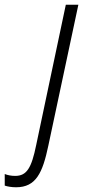

<svg xmlns="http://www.w3.org/2000/svg" viewBox="-152 -551 363 811"><path d="M-84 240C0 240 28 179 52 65L179 -531H126L1 61C-19 159 -39 192 -88 192C-104 192 -120 189 -132 184V233C-120 237 -103 240 -84 240Z"/></svg>

Font: Noto Sans Condensed Light
Style: Italic
Weight: 300
Width: 3
Italic angle: -12°
Designer: Monotype Design Team
Foundry: Monotype Imaging Inc.
Version: Version 2.013